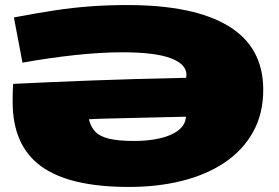

<svg xmlns="http://www.w3.org/2000/svg" viewBox="-20 -730 1105 760"><path d="M69 -482 35 -661Q124 -678 197 -689Q270 -700 339 -705Q408 -710 484 -710Q748 -710 885 -626.5Q1022 -543 1022 -375Q1022 -280 982 -208Q942 -136 870.5 -87.5Q799 -39 702 -14.5Q605 10 490 10Q255 10 142.5 -72Q30 -154 30 -327Q30 -349 30.5 -367Q31 -385 32 -398Q175 -405 346 -411.5Q517 -418 717 -422Q717 -425 717.5 -428Q718 -431 718 -434Q718 -476 656 -499.5Q594 -523 464 -523Q379 -523 277 -512Q175 -501 69 -482ZM716 -268Q677 -267 626 -266Q575 -265 521 -263.5Q467 -262 417.5 -261Q368 -260 332 -258Q339 -228 357 -209Q375 -190 411.5 -181Q448 -172 511 -172Q567 -172 613 -182.5Q659 -193 686.5 -214.5Q714 -236 716 -268Z"/></svg>

Font: Georama ExtraExtended ExtraBold
Style: Regular
Weight: 800
Width: 8
Designer: Jean-Baptiste Levee
Foundry: Production Type
Version: Version 1.000